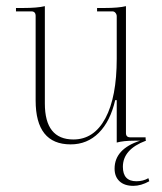

<svg xmlns="http://www.w3.org/2000/svg" viewBox="-20 -458 526 625"><path d="M210 12Q96 12 96 -131V-406Q96 -421 82 -421H32V-432H55Q102 -432 126 -438V-121Q126 -4 219 -4Q286 -4 323 -73Q360 -142 360 -267V-405Q360 -411 356 -416Q352 -421 346 -421H296V-432H320Q366 -432 390 -438V-25Q390 -11 404 -11H454V-5L455 0Q380 28 380 85Q380 132 424 132Q446 132 463 122L466 132Q439 147 414 147Q385 147 369 132Q353 117 353 91Q353 27 436 0H417Q382 0 360 6V-132H355Q339 -63 301.5 -25.5Q264 12 210 12Z"/></svg>

Font: Arapey Thin-Display
Style: Regular
Weight: 100
Designer: Eduardo Rodriguez Tunni
Foundry: Eduardo Rodriguez Tunni
Version: Version 4.000